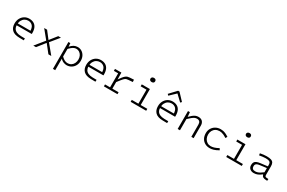

<svg xmlns="http://www.w3.org/2000/svg" viewBox="182 -2392 6389 4273"><g transform="rotate(30 3377.0 -255.5)"><path d="M345 -46 450 -44 448 5 331 3Q203 1 143 -58Q83 -117 83 -220Q83 -296 114.5 -353.5Q146 -411 199 -443Q252 -475 318 -475Q383 -475 431.5 -449Q480 -423 506.5 -369Q533 -315 533 -231Q533 -224 532.5 -217.5Q532 -211 531 -206H103V-255H489L473 -226Q473 -334 430 -379.5Q387 -425 318 -425Q271 -425 231 -401Q191 -377 167 -331.5Q143 -286 143 -220Q143 -165 165 -126.5Q187 -88 232 -68Q277 -48 345 -46Z M691 0 896 -252H902L1067 -460H1136L941 -221H935L760 0ZM1153 0H1079L904 -221H900L705 -460H780L941 -252H945Z M1328 230V-460H1377L1387 -336V230ZM1568 -468Q1625 -468 1672.5 -438.5Q1720 -409 1748 -356Q1776 -303 1776 -233Q1776 -163 1746 -108.5Q1716 -54 1664 -23Q1612 8 1546 8Q1509 8 1464 -10Q1419 -28 1367 -83L1354 -158Q1395 -109 1429.5 -84Q1464 -59 1492 -50.5Q1520 -42 1541 -42Q1597 -42 1636 -67.5Q1675 -93 1695.5 -137Q1716 -181 1716 -234Q1716 -290 1694 -331.5Q1672 -373 1636.5 -395.5Q1601 -418 1560 -418Q1532 -418 1503.5 -407Q1475 -396 1440.5 -367.5Q1406 -339 1359 -285L1372 -359Q1426 -421 1470.5 -444.5Q1515 -468 1568 -468Z M2187 -46 2292 -44 2290 5 2173 3Q2045 1 1985 -58Q1925 -117 1925 -220Q1925 -296 1956.5 -353.5Q1988 -411 2041 -443Q2094 -475 2160 -475Q2225 -475 2273.5 -449Q2322 -423 2348.5 -369Q2375 -315 2375 -231Q2375 -224 2374.5 -217.5Q2374 -211 2373 -206H1945V-255H2331L2315 -226Q2315 -334 2272 -379.5Q2229 -425 2160 -425Q2113 -425 2073 -401Q2033 -377 2009 -331.5Q1985 -286 1985 -220Q1985 -165 2007 -126.5Q2029 -88 2074 -68Q2119 -48 2187 -46Z M2689 -460 2694 -247V0H2635V-460ZM2679 -200V-265Q2721 -328 2751 -365.5Q2781 -403 2805 -422Q2829 -441 2853 -448Q2877 -455 2907 -457L3011 -463L3014 -405L2916 -398Q2883 -396 2860.5 -390Q2838 -384 2816 -365Q2794 -346 2762.5 -307Q2731 -268 2679 -200ZM2525 -460H2688V-410H2525ZM2505 -50H2854V0H2505Z M3363 -460H3422V0H3363ZM3213 -460H3396V-410H3213ZM3193 -50H3592V0H3193ZM3376 -614Q3351 -614 3333.5 -627.5Q3316 -641 3316 -669Q3316 -690 3333 -705.5Q3350 -721 3378 -721Q3408 -721 3423 -706.5Q3438 -692 3438 -666Q3438 -641 3421.5 -627.5Q3405 -614 3376 -614Z M4029 -46 4134 -44 4132 5 4015 3Q3887 1 3827 -58Q3767 -117 3767 -220Q3767 -296 3798.5 -353.5Q3830 -411 3883 -443Q3936 -475 4002 -475Q4067 -475 4115.5 -449Q4164 -423 4190.5 -369Q4217 -315 4217 -231Q4217 -224 4216.5 -217.5Q4216 -211 4215 -206H3787V-255H4173L4157 -226Q4157 -334 4114 -379.5Q4071 -425 4002 -425Q3955 -425 3915 -401Q3875 -377 3851 -331.5Q3827 -286 3827 -220Q3827 -165 3849 -126.5Q3871 -88 3916 -68Q3961 -48 4029 -46ZM3819 -566 3984 -741H4011L4015 -694L3849 -536ZM4185 -566 4155 -536 3989 -694 3993 -741H4020Z M4450 -460 4460 -336V-335V0H4401V-460ZM4448 -277 4437 -323Q4490 -377 4528 -408Q4566 -439 4599 -452Q4632 -465 4669 -465Q4740 -465 4775.5 -425.5Q4811 -386 4811 -323V0H4752V-313Q4752 -363 4730 -388Q4708 -413 4659 -413Q4632 -413 4605 -401.5Q4578 -390 4541 -360.5Q4504 -331 4448 -277Z M5236 -425Q5181 -425 5138.5 -400.5Q5096 -376 5072.5 -332.5Q5049 -289 5049 -233Q5049 -176 5072 -131Q5095 -86 5135.5 -60.5Q5176 -35 5227 -35Q5265 -35 5311 -48Q5357 -61 5425 -98L5449 -56Q5376 -14 5325.5 0.5Q5275 15 5227 15Q5160 15 5106 -14.5Q5052 -44 5020.5 -100Q4989 -156 4989 -235Q4989 -304 5022 -358.5Q5055 -413 5111.5 -444Q5168 -475 5238 -475Q5267 -475 5297.5 -469.5Q5328 -464 5364.5 -448Q5401 -432 5448 -401L5421 -356Q5375 -386 5342 -400.5Q5309 -415 5284.5 -420Q5260 -425 5236 -425Z M5819 -460H5878V0H5819ZM5669 -460H5852V-410H5669ZM5649 -50H6048V0H5649ZM5832 -614Q5807 -614 5789.5 -627.5Q5772 -641 5772 -669Q5772 -690 5789 -705.5Q5806 -721 5834 -721Q5864 -721 5879 -706.5Q5894 -692 5894 -666Q5894 -641 5877.5 -627.5Q5861 -614 5832 -614Z M6363 -45Q6394 -45 6422.5 -53.5Q6451 -62 6486 -82.5Q6521 -103 6568 -139L6556 -73H6549Q6501 -34 6455 -14.5Q6409 5 6356 5Q6295 5 6256 -28Q6217 -61 6217 -122Q6217 -166 6232.5 -194Q6248 -222 6283.5 -238Q6319 -254 6378 -261L6582 -286V-242L6384 -216Q6339 -210 6316 -197.5Q6293 -185 6285 -167Q6277 -149 6277 -126Q6277 -87 6298 -66Q6319 -45 6363 -45ZM6615 -102Q6615 -71 6624.5 -60Q6634 -49 6662 -47L6707 -44L6703 3L6671 2Q6618 0 6591.5 -17Q6565 -34 6556 -73V-89V-322Q6556 -357 6544.5 -377Q6533 -397 6504 -406Q6475 -415 6422 -415Q6393 -415 6350 -410Q6307 -405 6263 -397L6256 -446Q6300 -455 6344.5 -460Q6389 -465 6424 -465Q6498 -465 6539.5 -450Q6581 -435 6598 -403Q6615 -371 6615 -319Z"/></g></svg>

Font: Intel One Mono Light
Style: Regular
Weight: 300
Monospace: yes
Designer: Fred Shallcrass
Foundry: Frere-Jones Type LLC
Version: Version 1.004